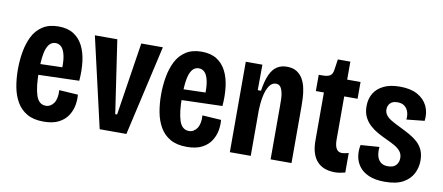

<svg xmlns="http://www.w3.org/2000/svg" viewBox="-61 -862 2550 1104"><g transform="rotate(10 1214.0 -310.0)"><path d="M230 13Q171 13 133 -9Q95 -31 73 -69Q51 -107 42 -155.5Q33 -204 33 -258Q33 -311 42 -361.5Q51 -412 71.5 -452.5Q92 -493 129 -517Q166 -541 221 -541Q274 -541 309 -519Q344 -497 364 -458Q384 -419 390.5 -366.5Q397 -314 392 -254L125 -246V-309L300 -314L282 -288Q285 -344 278 -378.5Q271 -413 256.5 -428.5Q242 -444 221 -444Q197 -444 182 -424Q167 -404 160.5 -365Q154 -326 154 -266Q154 -176 170 -127.5Q186 -79 227 -79Q241 -79 253 -86Q265 -93 273.5 -105.5Q282 -118 286 -137.5Q290 -157 288 -181L398 -174Q401 -146 395.5 -113.5Q390 -81 371.5 -52Q353 -23 318.5 -5Q284 13 230 13Z M556 0 435 -527H566L629 -101H640L706 -527H832L712 0Z M1066 13Q1007 13 969 -9Q931 -31 909 -69Q887 -107 878 -155.5Q869 -204 869 -258Q869 -311 878 -361.5Q887 -412 907.5 -452.5Q928 -493 965 -517Q1002 -541 1057 -541Q1110 -541 1145 -519Q1180 -497 1200 -458Q1220 -419 1226.5 -366.5Q1233 -314 1228 -254L961 -246V-309L1136 -314L1118 -288Q1121 -344 1114 -378.5Q1107 -413 1092.5 -428.5Q1078 -444 1057 -444Q1033 -444 1018 -424Q1003 -404 996.5 -365Q990 -326 990 -266Q990 -176 1006 -127.5Q1022 -79 1063 -79Q1077 -79 1089 -86Q1101 -93 1109.5 -105.5Q1118 -118 1122 -137.5Q1126 -157 1124 -181L1234 -174Q1237 -146 1231.5 -113.5Q1226 -81 1207.5 -52Q1189 -23 1154.5 -5Q1120 13 1066 13Z M1316 0V-341V-528H1413L1412 -379H1431Q1440 -438 1456 -473.5Q1472 -509 1496.5 -525Q1521 -541 1554 -541Q1590 -541 1612.5 -526.5Q1635 -512 1648 -489Q1661 -466 1667 -438Q1673 -410 1674.5 -383Q1676 -356 1676 -334V0H1554V-309Q1554 -329 1553.5 -351Q1553 -373 1548.5 -392Q1544 -411 1535 -422.5Q1526 -434 1509 -434Q1485 -434 1469.5 -409.5Q1454 -385 1446.5 -347Q1439 -309 1438 -268V0Z M1931 9Q1897 9 1871 -0.5Q1845 -10 1826.5 -30Q1808 -50 1798.5 -80Q1789 -110 1789 -152V-432H1742V-527H1764Q1795 -527 1809 -537Q1823 -547 1826 -572L1835 -633H1908V-528H1986V-430H1908V-177Q1908 -143 1918.5 -125Q1929 -107 1952 -107Q1959 -107 1968.5 -109Q1978 -111 1990 -114V0Q1974 4 1960 6.5Q1946 9 1931 9Z M2222 13Q2166 13 2129 -3Q2092 -19 2072 -46Q2052 -73 2047 -105.5Q2042 -138 2049 -171L2158 -179Q2155 -152 2160 -129Q2165 -106 2181 -92Q2197 -78 2224 -78Q2257 -78 2272 -95Q2287 -112 2287 -136Q2287 -159 2274.5 -175Q2262 -191 2240.5 -203.5Q2219 -216 2190 -229Q2164 -241 2138.5 -255Q2113 -269 2091.5 -288.5Q2070 -308 2057 -334.5Q2044 -361 2044 -397Q2044 -440 2063 -472Q2082 -504 2120 -522.5Q2158 -541 2215 -541Q2277 -541 2317 -519Q2357 -497 2375.5 -459Q2394 -421 2388 -372L2283 -361Q2286 -384 2280 -404Q2274 -424 2258.5 -437Q2243 -450 2216 -450Q2188 -450 2174 -435.5Q2160 -421 2160 -399Q2160 -380 2171 -365.5Q2182 -351 2202.5 -339Q2223 -327 2252 -313Q2283 -298 2311 -282.5Q2339 -267 2360 -248Q2381 -229 2392.5 -203.5Q2404 -178 2404 -142Q2404 -102 2386 -66.5Q2368 -31 2328.5 -9Q2289 13 2222 13Z"/></g></svg>

Font: Bricolage Grotesque Condensed SemiBold
Style: Regular
Weight: 600
Width: 3
Designer: Mathieu Triay
Foundry: Atelier Triay
Version: Version 1.000;gftools[0.9.30]